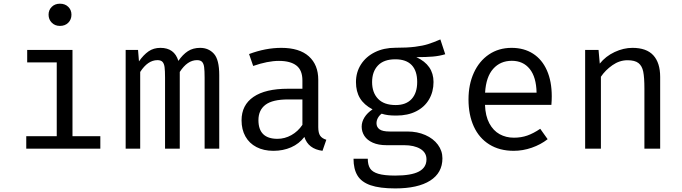

<svg xmlns="http://www.w3.org/2000/svg" viewBox="-20 -813 3732 1050"><path d="M370.8 -732.8Q370.8 -706.2 353.3 -688.7Q335.9 -671.3 307.7 -671.3Q280.5 -671.3 263.1 -689Q245.6 -706.7 245.6 -732.8Q245.6 -758.5 263.1 -775.6Q280.5 -792.8 307.7 -792.8Q335.9 -792.8 353.3 -775.6Q370.8 -758.5 370.8 -732.8ZM128.7 -540H376.4V-68.2H528.7V0H123.6V-68.2H290.3V-471.8H128.7Z M1179 -402.1V0H1099V-388.2Q1099 -426.7 1096.4 -445.9Q1093.8 -465.1 1085.1 -474.6Q1076.4 -484.1 1057.4 -484.1Q1004.6 -484.1 963.1 -419.5V0H882.6V-388.2Q882.6 -426.7 880 -445.9Q877.4 -465.1 868.7 -474.6Q860 -484.1 841 -484.1Q788.2 -484.1 746.7 -419.5V0H667.2V-540H734.9L740 -477.4Q764.6 -512.8 792.3 -532.1Q820 -551.3 857.4 -551.3Q933.8 -551.3 955.4 -480Q979.5 -514.9 1007.4 -533.1Q1035.4 -551.3 1074.4 -551.3Q1120.5 -551.3 1149.7 -519.2Q1179 -487.2 1179 -402.1Z M1720.5 -117.9Q1720.5 -86.2 1730.8 -71Q1741 -55.9 1764.6 -48.7L1743.6 11.8Q1665.6 1.5 1644.6 -64.1Q1615.9 -26.7 1572.1 -7.4Q1528.2 11.8 1475.4 11.8Q1422.1 11.8 1382.6 -8.7Q1343.1 -29.2 1322.1 -66.9Q1301 -104.6 1301 -154.9Q1301 -238.5 1366.2 -283.1Q1431.3 -327.7 1554.4 -327.7H1633.8V-372.8Q1633.8 -429.2 1601 -454.6Q1568.2 -480 1505.1 -480Q1444.1 -480 1364.6 -452.3L1342.1 -517.4Q1432.3 -551.3 1518.5 -551.3Q1617.4 -551.3 1669 -504.9Q1720.5 -458.5 1720.5 -376.9ZM1633.8 -130.3V-269.2H1555.9Q1470.3 -269.2 1431.8 -240Q1393.3 -210.8 1393.3 -155.9Q1393.3 -53.8 1497.4 -53.8Q1537.4 -53.8 1573.6 -74.1Q1609.7 -94.4 1633.8 -130.3Z M2414.9 -516.4Q2383.1 -506.7 2346.9 -503.6Q2310.8 -500.5 2256.9 -500.5Q2350.8 -457.4 2350.8 -364.6Q2350.8 -311.3 2326.4 -269.5Q2302.1 -227.7 2256.2 -204.4Q2210.3 -181 2147.7 -181Q2121 -181 2102.8 -183.3Q2084.6 -185.6 2067.2 -191.3Q2054.9 -182.6 2046.9 -168.5Q2039 -154.4 2039 -139Q2039 -117.9 2055.4 -105.9Q2071.8 -93.8 2111.3 -93.8H2208.7Q2262.1 -93.8 2305.9 -74.6Q2349.7 -55.4 2374.6 -21.8Q2399.5 11.8 2399.5 52.8Q2399.5 132.3 2332.3 174.9Q2265.1 217.4 2141.5 217.4Q2056.4 217.4 2006.4 200Q1956.4 182.6 1934.9 146.9Q1913.3 111.3 1913.3 54.9H1991.3Q1991.3 88.2 2003.8 107.9Q2016.4 127.7 2049 137.4Q2081.5 147.2 2141 147.2Q2229.2 147.2 2270.8 125.1Q2312.3 103.1 2312.3 58.5Q2312.3 21 2278.5 1Q2244.6 -19 2190.3 -19H2093.8Q2049.2 -19 2018.5 -32.8Q1987.7 -46.7 1972.8 -69.7Q1957.9 -92.8 1957.9 -120.5Q1957.9 -146.7 1973.3 -171.3Q1988.7 -195.9 2017.4 -214.9Q1970.8 -239.5 1948.7 -275.9Q1926.7 -312.3 1926.7 -364.1Q1926.7 -417.9 1954.1 -460.8Q1981.5 -503.6 2030.5 -527.7Q2079.5 -551.8 2142.1 -551.8Q2207.2 -551.8 2249.7 -557.2Q2292.3 -562.6 2321.3 -571.8Q2350.3 -581 2388.2 -597.4ZM2014.9 -364.1Q2014.9 -306.7 2047.4 -272.6Q2080 -238.5 2144.1 -238.5Q2200.5 -238.5 2231 -271.5Q2261.5 -304.6 2261.5 -364.6Q2261.5 -425.6 2231.3 -457.2Q2201 -488.7 2142.1 -488.7Q2079 -488.7 2046.9 -454.9Q2014.9 -421 2014.9 -364.1Z M2632.3 -239.5Q2634.4 -179 2655.9 -138.7Q2677.4 -98.5 2712.3 -79.2Q2747.2 -60 2790.3 -60Q2830.3 -60 2863.8 -71.8Q2897.4 -83.6 2934.4 -108.7L2974.9 -51.8Q2936.9 -22.1 2887.9 -5.1Q2839 11.8 2789.2 11.8Q2711.8 11.8 2655.9 -23.1Q2600 -57.9 2571 -121.5Q2542.1 -185.1 2542.1 -269.2Q2542.1 -350.8 2571.3 -414.9Q2600.5 -479 2653.8 -515.1Q2707.2 -551.3 2777.9 -551.3Q2845.6 -551.3 2895.1 -519.5Q2944.6 -487.7 2971 -427.9Q2997.4 -368.2 2997.4 -286.7Q2997.4 -263.1 2995.4 -239.5ZM2632.8 -306.2H2914.4Q2912.8 -391.3 2876.9 -435.9Q2841 -480.5 2779 -480.5Q2716.4 -480.5 2677.2 -436.7Q2637.9 -392.8 2632.8 -306.2Z M3180 0V-540H3253.3L3260 -465.1Q3292.3 -505.6 3341.3 -528.5Q3390.3 -551.3 3438.5 -551.3Q3515.9 -551.3 3553.1 -510.3Q3590.3 -469.2 3590.3 -392.3V0H3504.1V-328.7Q3504.1 -389.2 3497.7 -421Q3491.3 -452.8 3471.5 -468.2Q3451.8 -483.6 3411.8 -483.6Q3368.2 -483.6 3329.5 -456.7Q3290.8 -429.7 3266.2 -393.3V0Z"/></svg>

Font: Fira Code
Style: Regular
Weight: 400
Designer: Carrois Corporate, Edenspiekermann AG, Nikita Prokopov
Foundry: Carrois Corporate, Edenspiekermann AG, Nikita Prokopov
Version: Version 5.002